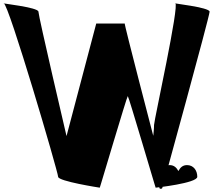

<svg xmlns="http://www.w3.org/2000/svg" viewBox="-44 -1031 1353 1199"><path d="M928 141C928 141 1188 113 1188 73C1188 33 1164 0 1124 0C1097 0 1082 15 1070 37C1058 15 1042 0 1015 0C975 0 951 33 951 73V141C951 145 955 148 960 148C965 148 970 145 970 141C970 141 1265 -930 1265 -958C1265 -986 1020 -1011 1050 -1011C1080 -1011 918 -279 918 -251C918 -223 913 -183 913 -183C913 -183 730 -884 735 -884H557L370 -176C375 -176 371 -179 371 -183C371 -183 196 -930 196 -958C196 -986 -51 -1011 -21 -1011C9 -1011 319 45 319 73C319 101 579 141 579 141C579 145 749 -431 754 -431C759 -431 928 145 928 141Z"/></svg>

Font: PlasticEraser
Style: Regular
Weight: 400
Foundry: Cannot Into Space Fonts
Version: Version 0.43